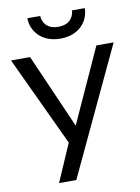

<svg xmlns="http://www.w3.org/2000/svg" viewBox="-98 -975 761 1041"><g transform="rotate(-10 282.5 -455.0)"><path d="M127 -910C127 -841 180 -770 285 -770C391 -770 443 -841 443 -910H372C372 -885 356 -835 285 -835C214 -835 198 -885 198 -910ZM565 -700H470L284 -291L105 -700H0L231 -207L141 0H236Z"/></g></svg>

Font: Jost
Style: Regular
Weight: 400
Version: Version 3.710